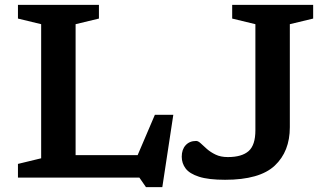

<svg xmlns="http://www.w3.org/2000/svg" viewBox="-20 -727 1340 786"><path d="M644.5 39H577.5L550.5 0H53.5V-56L148.5 -79V-628L53.5 -651V-707H385V-651L289.5 -628V-92H543.5L614 -257H689.5ZM1166.5 -206Q1166.5 -107 1104.8 -49Q1043 9 901.5 9Q833.5 9 794.8 -3.5Q756 -16 740 -37.2Q724 -58.5 724 -85.5Q724 -115 740 -132.5Q756 -150 783 -150Q791.5 -150 802 -140Q812.5 -130 827.2 -117Q842 -104 862.8 -94Q883.5 -84 912.5 -84Q970 -84 997.8 -108.5Q1025.5 -133 1025.5 -193.5V-628L930.5 -651V-707H1262V-651L1166.5 -628Z"/></svg>

Font: Newsreader 6pt Medium
Style: Regular
Weight: 500
Designer: Hugues Gentile
Foundry: Production Type
Version: Version 1.003; ttfautohint (v1.8.3)